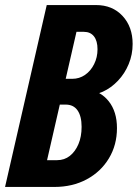

<svg xmlns="http://www.w3.org/2000/svg" viewBox="-28 -740 545 760"><path d="M106 0 130 -106H198Q227 -106 248.5 -123Q270 -140 282.5 -169.5Q295 -199 295 -238Q295 -280 279 -303Q263 -326 232 -326H180L203 -428H258Q286 -428 308.5 -443.5Q331 -459 344.5 -486Q358 -513 358 -545Q358 -578 344 -596Q330 -614 304 -614H245L270 -720H352Q417 -720 457 -677Q497 -634 497 -566Q497 -524 481.5 -486.5Q466 -449 439 -420.5Q412 -392 379 -377Q346 -362 311 -366L316 -387Q370 -380 402.5 -339Q435 -298 435 -233Q435 -166 403 -113Q371 -60 315 -30Q259 0 187 0ZM-8 0 157 -720H299L134 0Z"/></svg>

Font: Instrument Sans Condensed
Style: Bold Italic
Weight: 700
Width: 3
Italic angle: -13°
Designer: Rodrigo Fuenzalida
Foundry: fragTYPE
Version: Version 1.000;gftools[0.9.28]